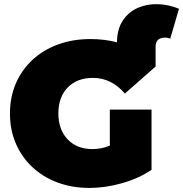

<svg xmlns="http://www.w3.org/2000/svg" viewBox="-20 -908 900 944"><path d="M420 16Q335 16 263.5 -10.5Q192 -37 139.5 -86Q87 -135 58 -202Q29 -269 29 -350Q29 -431 58 -498Q87 -565 140 -614Q193 -663 265.5 -689.5Q338 -716 425 -716Q494 -716 555 -700Q556 -766 584.5 -808Q613 -850 658 -869.5Q703 -889 756 -887.5Q809 -886 860 -865L817 -718Q792 -728 768.5 -719Q745 -710 745 -678V-581L594 -448Q528 -525 437 -525Q359 -525 313 -478Q267 -431 267 -350Q267 -271 312.5 -223Q358 -175 434 -175Q456 -175 477 -179Q498 -183 520 -192V-369H725V-73Q661 -30 579 -7Q497 16 420 16Z"/></svg>

Font: Montserrat Black
Style: Regular
Weight: 900
Designer: Julieta Ulanovsky
Foundry: Julieta Ulanovsky
Version: Version 9.000; ttfautohint (v1.8.4.7-5d5b)